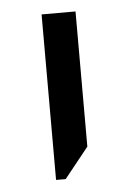

<svg xmlns="http://www.w3.org/2000/svg" viewBox="-39 -661 317 465"><g transform="rotate(-5 120.0 -429.0)"><path d="M79.1 -228V-630.4H161.6V-301.8L102.5 -228Z"/></g></svg>

Font: Wonky
Style: Regular
Weight: 400
Designer: Monotype Design Team
Foundry: Monotype Imaging Inc.
Version: Version 3.000